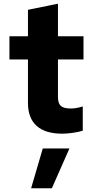

<svg xmlns="http://www.w3.org/2000/svg" viewBox="-20 -712 498 1037"><path d="M316 10Q225 10 178 -32Q131 -74 131 -156V-391H31V-516H131V-659L293 -692V-516H431V-391H293V-188Q293 -154 308.5 -140Q324 -126 361 -126Q375 -126 389 -128Q403 -130 427 -137V-6Q405 1 373 5.5Q341 10 316 10ZM148 305 211 90H355L260 305Z"/></svg>

Font: Red Hat Text
Style: Bold
Weight: 700
Designer: Pentagram, MCKL
Foundry: MCKL
Version: Version 1.030